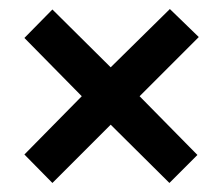

<svg xmlns="http://www.w3.org/2000/svg" viewBox="-20 -566 494 425"><path d="M356 -546 420 -484 289 -353 417 -223 355 -161 225 -290 96 -161 34 -224 161 -353 34 -482 96 -545 225 -417Z"/></svg>

Font: Noto Sans Tamil ExtraCondensed SemiBold
Style: Regular
Weight: 600
Width: 2
Designer: Jelle Bosma - Monotype Design Team
Foundry: Monotype Imaging Inc.
Version: Version 2.004; ttfautohint (v1.8.4.7-5d5b)